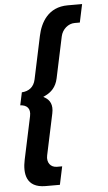

<svg xmlns="http://www.w3.org/2000/svg" viewBox="-69 -895 671 1191"><g transform="rotate(-5 266.5 -299.5)"><path d="M52.4 -260.3C93.3 -257.9 117.2 -235.7 107.1 -188L50.3 79C33 160.6 42.7 252.5 164.9 252.5H254.4L278.5 139.5H246C206.5 139.5 182.2 107.7 191.5 64L246.1 -193C257.5 -246.2 238.8 -276.5 210.5 -293.4L199.3 -300L213.3 -306.6C248.9 -323.6 280.1 -352.8 291.6 -407L346.2 -664C355.5 -707.7 393.4 -739.5 432.8 -739.5H465.3L489.3 -852.5H399.8C277.6 -852.5 228.8 -760.6 211.4 -679L154.7 -412C144.7 -364.9 112.5 -342.2 69.3 -339.7Z"/></g></svg>

Font: Hussar Nova
Style: RgIta
Weight: 700
Foundry: Cannot Into Space Fonts
Version: Version 0.99